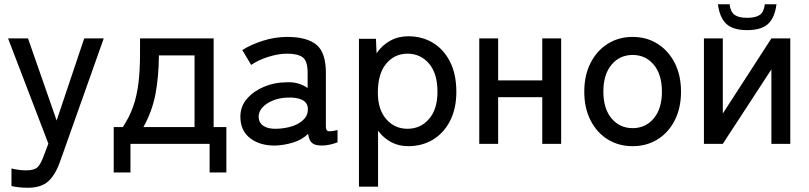

<svg xmlns="http://www.w3.org/2000/svg" viewBox="-20 -678 3813 905"><path d="M111 207Q68 207 34 199V116Q49 120 67.5 122.5Q86 125 103 125Q141 125 156.5 110.5Q172 96 186 57L208 -1L18 -497H112L247 -110L377 -497H469L263 84Q241 146 207.5 176.5Q174 207 111 207Z M516 135V-79H559Q590 -126 607.5 -175.5Q625 -225 632.5 -285.5Q640 -346 640 -425V-497H987V-79H1047V135H968V0H595V135ZM656 -79H897V-417H729Q728 -313 712.5 -233Q697 -153 656 -79Z M1281 8Q1208 10 1160.5 -25.5Q1113 -61 1113 -128Q1113 -177 1144.5 -213Q1176 -249 1225.5 -269.5Q1275 -290 1328 -290Q1359 -292 1385 -284.5Q1411 -277 1430 -263V-335Q1430 -391 1406.5 -408Q1383 -425 1334 -425Q1292 -425 1244.5 -410Q1197 -395 1164 -372L1122 -442Q1163 -468 1219.5 -486Q1276 -504 1334 -504Q1426 -504 1471 -467.5Q1516 -431 1516 -335V-82Q1516 -63 1526 -60Q1536 -57 1571 -65V-7Q1558 -2 1538 3Q1518 8 1497 8Q1465 8 1451 -4Q1437 -16 1432 -47Q1405 -20 1364 -7Q1323 6 1281 8ZM1282 -71Q1324 -72 1358.5 -83.5Q1393 -95 1413 -116.5Q1433 -138 1431 -168Q1429 -196 1402.5 -208Q1376 -220 1335 -218Q1298 -217 1267 -204.5Q1236 -192 1217.5 -172Q1199 -152 1199 -127Q1200 -99 1222 -84.5Q1244 -70 1282 -71Z M1672 202V-495H1752L1755 -427Q1781 -465 1819 -486Q1857 -507 1904 -507Q1970 -507 2021 -476Q2072 -445 2101.5 -386.5Q2131 -328 2131 -245Q2131 -166 2101.5 -108.5Q2072 -51 2021 -20Q1970 11 1904 11Q1859 11 1823 -8.5Q1787 -28 1762 -62V202ZM1901 -71Q1962 -71 2002 -117Q2042 -163 2042 -245Q2042 -332 2002 -378.5Q1962 -425 1901 -425Q1840 -425 1800.5 -378Q1761 -331 1761 -241Q1761 -162 1800.5 -116.5Q1840 -71 1901 -71Z M2239 0V-497H2328V-299H2536V-497H2625V0H2536V-220H2328V0Z M2962 11Q2896 11 2844.5 -21Q2793 -53 2763.5 -111Q2734 -169 2734 -246Q2734 -323 2763.5 -381Q2793 -439 2844.5 -471.5Q2896 -504 2962 -504Q3028 -504 3079.5 -471.5Q3131 -439 3160.5 -381Q3190 -323 3190 -246Q3190 -169 3160.5 -111Q3131 -53 3079.5 -21Q3028 11 2962 11ZM2962 -74Q3023 -74 3061.5 -120Q3100 -166 3100 -246Q3100 -327 3061.5 -373Q3023 -419 2962 -419Q2901 -419 2862.5 -373Q2824 -327 2824 -246Q2824 -166 2862.5 -120Q2901 -74 2962 -74Z M3298 0V-497H3387V-143L3616 -497H3705V0H3616V-351L3387 0ZM3502 -536Q3435 -536 3403.5 -565.5Q3372 -595 3364 -658H3419Q3423 -622 3442.5 -608Q3462 -594 3502 -594Q3542 -594 3561.5 -608Q3581 -622 3585 -658H3640Q3632 -595 3600.5 -565.5Q3569 -536 3502 -536Z"/></svg>

Font: Zen Kaku Gothic Antique Medium
Style: Regular
Weight: 500
Designer: Yoshimichi Ohira
Foundry: Positype
Version: Version 1.002